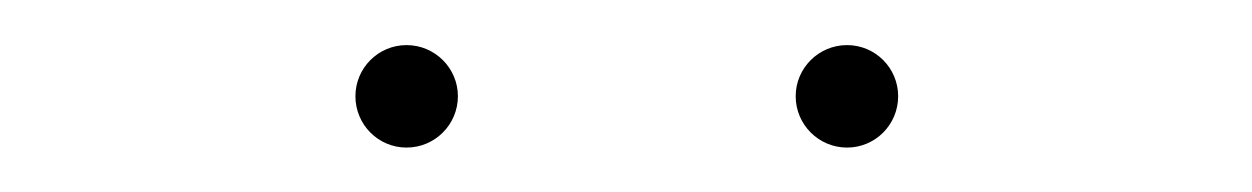

<svg xmlns="http://www.w3.org/2000/svg" viewBox="-20 -716 561 86"><path d="M359.4 -649.9C372.1 -649.9 382.3 -660.2 382.3 -672.9C382.3 -685.5 372.1 -695.8 359.4 -695.8C346.7 -695.8 336.4 -685.5 336.4 -672.9C336.4 -660.2 346.7 -649.9 359.4 -649.9ZM162.1 -649.9C174.8 -649.9 185.1 -660.2 185.1 -672.9C185.1 -685.5 174.8 -695.8 162.1 -695.8C149.4 -695.8 139.2 -685.5 139.2 -672.9C139.2 -660.2 149.4 -649.9 162.1 -649.9Z"/></svg>

Font: Raveo Display Display Thin
Style: Regular
Weight: 100
Designer: Jakub Foglar, Rasmus Andersson (Inter)
Foundry: Jakubfoglar.com
Version: Version 1.100;Glyphs 3.2.3 (3260)